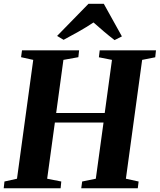

<svg xmlns="http://www.w3.org/2000/svg" viewBox="-30 -1014 860 1034"><path d="M-10 0 -6 -36.5 61.5 -51.5 149 -691.5 83.5 -706 88.5 -743H396L392 -706L311.5 -691.5L272.5 -405.5H534L573 -691.5L502.5 -705.5L507 -743H810L806 -705.5L735.5 -691.5L648 -51.5L716.5 -36.5L712 0H407.5L412.5 -36.5L486 -51.5L527.5 -354H265.5L224 -51.5L300 -36.5L296.5 0ZM277.5 -820.5 446.5 -993.5H529L626.5 -818L587 -798Q557 -821 528.5 -845.2Q500 -869.5 473.5 -893Q436 -868 394.5 -844.5Q353 -821 312.5 -799.5Z"/></svg>

Font: Merriweather 72pt ExtraBold
Style: Italic
Weight: 800
Italic angle: -7.8°
Version: Version 2.101